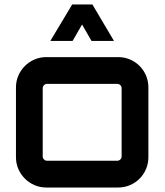

<svg xmlns="http://www.w3.org/2000/svg" viewBox="-20 -834 732 854"><path d="M303 -652 345 -725 387 -652H487L391 -814H301L204 -652ZM185 0H506C581 0 640 -61 640 -134V-446C640 -519 581 -580 506 -580H185C112 -580 51 -519 51 -446V-134C51 -61 112 0 185 0ZM189 -119C179 -119 170 -128 170 -138V-442C170 -452 179 -461 189 -461H502C512 -461 521 -452 521 -442V-138C521 -128 512 -119 502 -119Z"/></svg>

Font: Orbitron SemiBold
Style: Regular
Weight: 600
Designer: Matt McInerney
Foundry: The League of Moveable Type
Version: Version 2.001